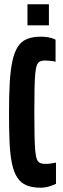

<svg xmlns="http://www.w3.org/2000/svg" viewBox="-20 -867 296 895"><path d="M170 8Q131 8 104 -3Q77 -14 60.5 -39.5Q44 -65 35.5 -106Q27 -147 24.5 -205.5Q22 -264 22 -344Q22 -424 25.5 -483Q29 -542 38 -583Q47 -624 63 -649Q79 -674 105.5 -685Q132 -696 170 -696Q185 -696 199 -694Q213 -692 223.5 -688.5Q234 -685 239 -682V-579Q235 -581 226.5 -582Q218 -583 207.5 -584Q197 -585 189 -585Q176 -585 166.5 -580.5Q157 -576 152 -563.5Q147 -551 144.5 -525Q142 -499 141 -455Q140 -411 140 -344Q140 -277 141 -233Q142 -189 144.5 -163Q147 -137 152 -124.5Q157 -112 166.5 -107.5Q176 -103 189 -103Q204 -103 218 -105Q232 -107 241 -109V-10Q232 -6 220 -1.5Q208 3 195 5.5Q182 8 170 8ZM108 -749V-847H208V-749Z"/></svg>

Font: Saira UltraCondensed ExtraBold
Style: Regular
Weight: 800
Width: 1
Designer: Hector Gatti with collaboration of the Omnibus-Type team
Foundry: Omnibus-Type
Version: Version 1.101